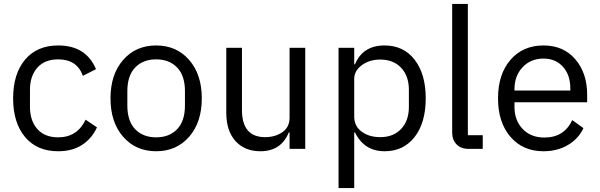

<svg xmlns="http://www.w3.org/2000/svg" viewBox="-20 -760 3064 980"><path d="M277 12Q169 12 108 -60.5Q47 -133 47 -258Q47 -383 108 -455.5Q169 -528 277 -528Q419 -528 470 -407L403 -373Q373 -457 277 -457Q208 -457 170.5 -414.5Q133 -372 133 -302V-214Q133 -144 170.5 -101.5Q208 -59 277 -59Q374 -59 417 -149L475 -110Q449 -53 399 -20.5Q349 12 277 12Z M945.5 -62Q881 12 777 12Q673 12 608.5 -62Q544 -136 544 -258Q544 -380 608.5 -454Q673 -528 777 -528Q881 -528 945.5 -454Q1010 -380 1010 -258Q1010 -136 945.5 -62ZM924 -221V-295Q924 -374 884 -415.5Q844 -457 777 -457Q710 -457 670 -415.5Q630 -374 630 -295V-221Q630 -142 670 -100.5Q710 -59 777 -59Q844 -59 884 -100.5Q924 -142 924 -221Z M1309 12Q1229 12 1182 -40Q1135 -92 1135 -185V-516H1215V-199Q1215 -60 1333 -60Q1385 -60 1421.5 -85.5Q1458 -111 1458 -159V-516H1538V0H1458V-84H1454Q1415 12 1309 12Z M1708 200V-516H1788V-432H1792Q1832 -528 1943 -528Q2040 -528 2096.5 -455Q2153 -382 2153 -258Q2153 -134 2096.5 -61Q2040 12 1943 12Q1839 12 1792 -84H1788V200ZM1921 -60Q1988 -60 2027.5 -102Q2067 -144 2067 -214V-302Q2067 -372 2027.5 -414Q1988 -456 1921 -456Q1866 -456 1827 -427.5Q1788 -399 1788 -357V-165Q1788 -116 1826 -88Q1864 -60 1921 -60Z M2373 0Q2333 0 2310.5 -23Q2288 -46 2288 -83V-740H2368V-70H2444V0Z M2754 12Q2649 12 2585.5 -61.5Q2522 -135 2522 -258Q2522 -381 2585.5 -454.5Q2649 -528 2754 -528Q2856 -528 2916.5 -457.5Q2977 -387 2977 -276V-238H2606V-214Q2606 -146 2647.5 -102Q2689 -58 2759 -58Q2859 -58 2901 -147L2958 -106Q2933 -52 2879 -20Q2825 12 2754 12ZM2606 -298H2891V-309Q2891 -377 2853.5 -419Q2816 -461 2754 -461Q2689 -461 2647.5 -417Q2606 -373 2606 -305Z"/></svg>

Font: Anuphan
Style: Regular
Weight: 400
Designer: Mike Abbink, Paul van der Laan, Pieter van Rosmalen, Mint Tantisuwanna
Foundry: Bold Monday; Cadson Demak
Version: Version 3.002;hotconv 1.0.109;makeotfexe 2.5.65596